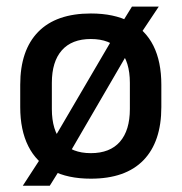

<svg xmlns="http://www.w3.org/2000/svg" viewBox="-20 -544 566 598"><path d="M263 12.5Q191 12.5 142 -13.2Q93 -39 68 -89Q43 -139 43 -210.5V-280Q43 -387.5 99 -444.8Q155 -502 263 -502Q335 -502 384 -476.5Q433 -451 457.8 -401.5Q482.5 -352 482.5 -280V-210.5Q482.5 -102.5 426.8 -45Q371 12.5 263 12.5ZM51 34.5 116 -65.5 137.5 -94 342.5 -444 355.5 -466 391 -523.5H474.5L413.5 -432L391.5 -402L189 -54L175 -29.5L135 34.5ZM263 -67Q322.5 -67 353.5 -102.5Q384.5 -138 384.5 -204.5V-286Q384.5 -352 353.5 -387.2Q322.5 -422.5 263 -422.5Q203.5 -422.5 172.5 -387.2Q141.5 -352 141.5 -286V-204.5Q141.5 -138 172.5 -102.5Q203.5 -67 263 -67Z"/></svg>

Font: Anek Bangla Medium Medium
Style: Regular
Weight: 500
Version: Version 1.003